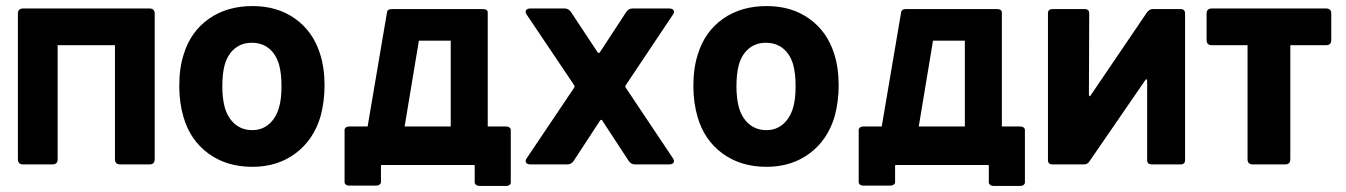

<svg xmlns="http://www.w3.org/2000/svg" viewBox="-20 -542 4439 633"><path d="M170 -393V-17Q170 0 153 0H56Q39 0 39 -17V-497Q39 -514 56 -514H473Q490 -514 490 -497V-17Q490 0 473 0H376Q359 0 359 -17V-393Z M585 -156Q571 -203 571 -258Q571 -319 586 -364Q609 -438 668.5 -480Q728 -522 813 -522Q895 -522 953.5 -480Q1012 -438 1035 -365Q1050 -319 1050 -260Q1050 -208 1037 -159Q1014 -81 954.5 -36.5Q895 8 812 8Q727 8 667 -36Q607 -80 585 -156ZM900 -188Q908 -215 908 -258Q908 -300 900 -329Q890 -363 867 -382Q844 -401 810 -401Q777 -401 754 -382Q731 -363 721 -329Q713 -300 713 -258Q713 -217 721 -188Q731 -153 754.5 -133Q778 -113 812 -113Q844 -113 867 -133Q890 -153 900 -188Z M1466 -125V-408H1361L1314 -125ZM1192 -125 1256 -502Q1256 -506 1260 -509Q1264 -512 1271 -512H1573Q1580 -512 1584 -509Q1588 -506 1588 -502V-125H1648Q1656 -125 1660 -121.5Q1664 -118 1664 -114V60Q1664 64 1660 67.5Q1656 71 1648 71H1561Q1554 71 1549.5 67.5Q1545 64 1545 60V5Q1545 2 1543 2H1238Q1236 2 1236 5V59Q1236 63 1231.5 66.5Q1227 70 1220 70H1132Q1124 70 1120 66.5Q1116 63 1116 59V-114Q1116 -118 1120 -121.5Q1124 -125 1132 -125Z M1713 -11Q1713 -16 1717 -21L1873 -253Q1876 -257 1873 -261L1717 -493Q1713 -498 1713 -503Q1713 -508 1717 -511Q1721 -514 1728 -514H1842Q1854 -514 1862 -503L1950 -370Q1952 -368 1954.5 -367.5Q1957 -367 1958 -370L2045 -503Q2053 -514 2065 -514H2187Q2194 -514 2198 -511Q2202 -508 2202 -503Q2202 -498 2198 -493L2043 -261Q2040 -257 2043 -253L2198 -21Q2202 -16 2202 -11Q2202 -6 2198 -3Q2194 0 2187 0H2073Q2061 0 2053 -11L1966 -144Q1965 -147 1962.5 -147Q1960 -147 1958 -144L1871 -11Q1863 0 1851 0H1728Q1721 0 1717 -3Q1713 -6 1713 -11Z M2280 -156Q2266 -203 2266 -258Q2266 -319 2281 -364Q2304 -438 2363.5 -480Q2423 -522 2508 -522Q2590 -522 2648.5 -480Q2707 -438 2730 -365Q2745 -319 2745 -260Q2745 -208 2732 -159Q2709 -81 2649.5 -36.5Q2590 8 2507 8Q2422 8 2362 -36Q2302 -80 2280 -156ZM2595 -188Q2603 -215 2603 -258Q2603 -300 2595 -329Q2585 -363 2562 -382Q2539 -401 2505 -401Q2472 -401 2449 -382Q2426 -363 2416 -329Q2408 -300 2408 -258Q2408 -217 2416 -188Q2426 -153 2449.5 -133Q2473 -113 2507 -113Q2539 -113 2562 -133Q2585 -153 2595 -188Z M3161 -125V-408H3056L3009 -125ZM2887 -125 2951 -502Q2951 -506 2955 -509Q2959 -512 2966 -512H3268Q3275 -512 3279 -509Q3283 -506 3283 -502V-125H3343Q3351 -125 3355 -121.5Q3359 -118 3359 -114V60Q3359 64 3355 67.5Q3351 71 3343 71H3256Q3249 71 3244.5 67.5Q3240 64 3240 60V5Q3240 2 3238 2H2933Q2931 2 2931 5V59Q2931 63 2926.5 66.5Q2922 70 2915 70H2827Q2819 70 2815 66.5Q2811 63 2811 59V-114Q2811 -118 2815 -121.5Q2819 -125 2827 -125Z M3450 -512H3556Q3571 -512 3571 -498L3570 -230Q3570 -226 3572.5 -225Q3575 -224 3576 -228L3762 -502Q3770 -512 3780 -512H3872Q3887 -512 3887 -498V-14Q3887 0 3872 0H3778Q3762 0 3762 -14V-276Q3762 -280 3760 -280.5Q3758 -281 3756 -278L3571 -9Q3565 0 3553 0H3450Q3435 0 3435 -14V-498Q3435 -512 3450 -512Z M4234 -393V-17Q4234 0 4217 0H4110Q4093 0 4093 -17V-393H3975Q3958 -393 3958 -410V-497Q3958 -514 3975 -514H4352Q4369 -514 4369 -497V-410Q4369 -393 4352 -393Z"/></svg>

Font: Barlow
Style: Bold
Weight: 700
Designer: Jeremy Tribby
Foundry: Jeremy Tribby
Version: Version 1.101 August 23, 2024